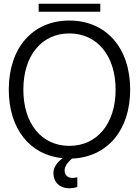

<svg xmlns="http://www.w3.org/2000/svg" viewBox="-20 -836 744 1028"><path d="M105 -356C105 -538 203 -657 351 -657C500 -657 599 -538 599 -356C599 -174 500 -55 351 -55C203 -55 105 -174 105 -356ZM27 -356C27 -147 140 -5 316 11C285 32 266 62 266 90C266 139 299 172 350 172C367 172 384 169 394 165V113C354 124 326 110 326 76C326 56 342 32 366 13C555 5 677 -139 677 -356C677 -580 548 -726 351 -726C155 -726 27 -580 27 -356ZM187 -773H517V-816H187Z"/></svg>

Font: Non Bureau Light
Style: Regular
Weight: 300
Designer: Jona Saucedo
Foundry: Non Foundry
Version: Version 1.000;FEAKit 1.0